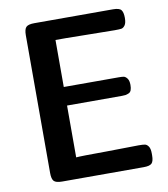

<svg xmlns="http://www.w3.org/2000/svg" viewBox="-79 -758 724 825"><g transform="rotate(-10 283.0 -345.5)"><path d="M81.1 -44.9V-646Q81.1 -672.9 90.6 -681.9Q100.1 -690.9 126 -690.9H469.2Q497.1 -690.9 505.1 -680.4Q513.2 -669.9 513.2 -646Q513.2 -624 506.1 -614Q499 -604 490.5 -602.5Q481.9 -601.1 460.9 -601.1Q438 -601.1 355 -602.5Q272 -604 249 -604H203.1V-398.9H442.9Q457 -398.9 464.6 -397.5Q472.2 -396 479.5 -386.5Q486.8 -377 486.8 -357.9Q486.8 -343.8 483.4 -335Q480 -326.2 471.9 -323Q463.9 -319.8 458.5 -318.8Q453.1 -317.9 442.9 -317.9H203.1V-91.8Q221.2 -93.8 335 -94.2Q357.9 -94.2 405 -95.2Q452.1 -96.2 476.1 -96.2Q495.1 -96.2 503.7 -94.5Q512.2 -92.8 519 -83Q525.9 -73.2 525.9 -51.8V-43.9Q525.9 -18.1 516.8 -9Q507.8 0 481.9 0H126Q99.1 0 90.1 -9.5Q81.1 -19 81.1 -44.9Z"/></g></svg>

Font: CMU Sans Serif Demi Condensed
Style: DemiCondensed
Weight: 600
Width: 3
Version: Version 0.7.0